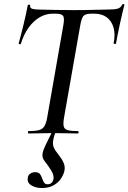

<svg xmlns="http://www.w3.org/2000/svg" viewBox="-20 -673 647 968"><path d="M123 0Q121 0 121 -6Q121 -12 123 -12Q158 -12 176.5 -17Q195 -22 204 -37Q213 -52 218 -81L299 -544Q306 -581 298.5 -592.5Q291 -604 261 -604H245Q210 -604 178.5 -585Q147 -566 123 -532Q99 -498 85 -452Q84 -449 78.5 -450.5Q73 -452 74 -454Q78 -468 84.5 -492.5Q91 -517 98 -546Q105 -575 111 -602.5Q117 -630 120 -647Q122 -650 127.5 -649.5Q133 -649 132 -646Q130 -631 145 -628Q160 -625 171 -625Q208 -624 257.5 -623Q307 -622 354 -622Q414 -622 455 -623.5Q496 -625 530 -625Q558 -625 573.5 -629.5Q589 -634 596 -650Q598 -653 603 -652.5Q608 -652 607 -648Q603 -633 596.5 -605.5Q590 -578 583.5 -548Q577 -518 572 -492.5Q567 -467 565 -454Q564 -451 558 -451.5Q552 -452 553 -456Q562 -500 552.5 -533.5Q543 -567 518.5 -585.5Q494 -604 456 -604H440Q409 -604 399.5 -591Q390 -578 384 -542L303 -81Q298 -52 301 -37Q304 -22 321 -17Q338 -12 374 -12Q376 -12 376 -6Q376 0 374 0Q349 0 317.5 -1Q286 -2 248 -2Q213 -2 181 -1Q149 0 123 0ZM191 275Q160 275 138 261.5Q116 248 120 224Q122 209 133 202Q144 195 157 195Q174 195 181 204Q188 213 192 225Q196 237 201.5 246.5Q207 256 220 256Q245 256 250 227Q252 209 237.5 185.5Q223 162 204 138Q191 121 194.5 101.5Q198 82 209 60L249 -21H265Q251 15 248 36Q245 57 251.5 71.5Q258 86 273 104Q292 128 300.5 147.5Q309 167 305 187Q302 204 289 225Q276 246 251.5 260.5Q227 275 191 275Z"/></svg>

Font: Cormorant Garamond Light SemiBold
Style: Italic
Weight: 600
Italic angle: -10°
Version: Version 4.001